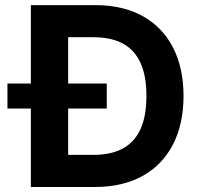

<svg xmlns="http://www.w3.org/2000/svg" viewBox="-20 -748 800 768"><path d="M170.8 0V-128.4H352.3Q423.4 -128.4 470.5 -153.6Q517.6 -178.7 541.6 -230.8Q565.7 -283 565.7 -364.2Q565.7 -445 541.7 -497Q517.8 -549.1 470.8 -574.1Q423.8 -599.1 353.2 -599.1H167.4V-727.5H361.9Q470.6 -727.5 549.9 -684Q629.3 -640.4 671.7 -558.6Q714.1 -476.7 714.1 -364.2Q714.1 -251.2 671.4 -169.2Q628.8 -87.1 549.1 -43.6Q469.4 0 359.2 0ZM252.6 0H103.4V-727.5H252.6ZM9.8 -413.8H407V-313.8H9.8Z"/></svg>

Font: Raveo Variable
Style: Regular
Weight: 400
Designer: Jakub Foglar, Rasmus Andersson (Inter)
Foundry: Jakubfoglar.com
Version: Version 1.000;Glyphs 3.2.3 (3260)